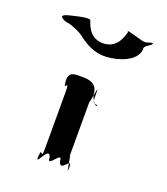

<svg xmlns="http://www.w3.org/2000/svg" viewBox="-144 -919 863 993"><g transform="rotate(20 288.0 -423.0)"><path d="M389 -803C397 -827 383 -817 389 -815C404 -811 375 -822 390 -818C418 -811 448 -802 471 -796C504 -788 504 -800 531 -802C546 -798 517 -803 532 -799C535 -789 487 -775 495 -754C489 -688 397 -657 330 -653C263 -649 213 -679 163 -718C146 -728 114 -744 86 -750C70 -750 57 -757 47 -765C31 -781 72 -788 105 -796C120 -800 181 -814 187 -803C191 -797 206 -713 288 -713C369 -713 385 -793 389 -803ZM254 -513C214 -513 174 -520 174 -467C174 -405 176 -530 176 -468C176 -395 194 -492 194 -412V-102C194 -22 176 -117 176 -45C176 17 174 -108 174 -46C174 8 214 -126 232 -64C232 -2 289 -126 289 -64C307 -2 346 -119 346 -46C346 16 345 -107 345 -45C345 10 327 -146 327 -102V-412C327 -368 345 -522 345 -468C345 -406 346 -403 368 -403C380 -393 352 -387 334 -449C334 -511 275 -513 254 -513Z"/></g></svg>

Font: Hussar Przerywany
Style: Regular
Weight: 400
Foundry: Cannot Into Space Fonts
Version: Version 0.982